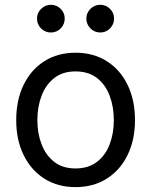

<svg xmlns="http://www.w3.org/2000/svg" viewBox="-20 -766 628 798"><path d="M293.9 11.7Q220.2 11.7 164.8 -23.2Q109.4 -58.1 78.4 -121.1Q47.4 -184.1 47.4 -266.6Q47.4 -350.6 78.4 -413.8Q109.4 -477.1 164.8 -512Q220.2 -546.9 293.9 -546.9Q367.7 -546.9 423.3 -512Q479 -477.1 510 -413.8Q541 -350.6 541 -266.6Q541 -184.1 510 -121.1Q479 -58.1 423.3 -23.2Q367.7 11.7 293.9 11.7ZM293.9 -65.9Q347.7 -65.9 383.1 -93.3Q418.5 -120.6 435.8 -166.3Q453.1 -211.9 453.1 -266.6Q453.1 -321.8 435.8 -367.9Q418.5 -414.1 383.1 -441.7Q347.7 -469.2 293.9 -469.2Q240.7 -469.2 205.6 -441.7Q170.4 -414.1 152.8 -368.2Q135.3 -322.3 135.3 -266.6Q135.3 -211.9 152.8 -166.3Q170.4 -120.6 205.3 -93.3Q240.2 -65.9 293.9 -65.9ZM397 -630.9Q373 -630.9 356 -647.9Q338.9 -665 338.9 -689Q338.9 -712.4 356 -729.2Q373 -746.1 397 -746.1Q420.4 -746.1 437.3 -729.2Q454.1 -712.4 454.1 -689Q454.1 -665 437.3 -647.9Q420.4 -630.9 397 -630.9ZM191.4 -630.9Q167.5 -630.9 150.6 -647.9Q133.8 -665 133.8 -689Q133.8 -712.4 150.9 -729.2Q168 -746.1 191.4 -746.1Q215.3 -746.1 232.2 -729.2Q249 -712.4 249 -689Q249 -665 232.2 -647.9Q215.3 -630.9 191.4 -630.9Z"/></svg>

Font: Inter 18pt
Style: Regular
Weight: 400
Designer: Rasmus Andersson
Foundry: rsms
Version: Version 4.001;git-66647c0bb